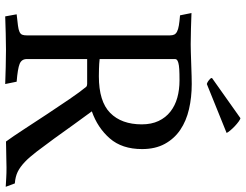

<svg xmlns="http://www.w3.org/2000/svg" viewBox="-123 -818 944 738"><g transform="rotate(90 349.0 -449.0)"><path d="M150 -710Q158 -710 179.5 -710.5Q201 -711 225.5 -712Q250 -713 272 -713.5Q294 -714 303 -714Q354 -714 399.5 -703.5Q445 -693 479 -670Q513 -647 533 -610.5Q553 -574 553 -523Q553 -446 512 -399Q471 -352 408 -330Q432 -298 459 -260Q486 -222 512.5 -185.5Q539 -149 562 -119Q585 -89 602 -73Q622 -54 640.5 -45Q659 -36 685 -34L698 1Q678 0 662.5 -1Q647 -2 624 -2Q614 -2 600 -1.5Q586 -1 572 -1Q558 -1 545 -0.5Q532 0 524 0Q505 -26 477 -69Q449 -112 419 -157.5Q389 -203 361 -244Q333 -285 314 -308Q310 -312 303 -312H207V-80Q207 -60 225.5 -52.5Q244 -45 294 -41L303 3Q271 2 238 1Q205 0 171 0Q140 0 108 1Q76 2 43 3L35 -41Q62 -44 78 -46Q94 -48 102.5 -52Q111 -56 113.5 -62.5Q116 -69 116 -80V-630Q116 -640 113 -646.5Q110 -653 101.5 -657.5Q93 -662 78 -664.5Q63 -667 39 -669L30 -713Q62 -712 90 -711Q118 -710 150 -710ZM207 -360Q224 -358 244.5 -357.5Q265 -357 273 -357Q370 -357 414 -400.5Q458 -444 458 -522Q458 -559 445 -586.5Q432 -614 409 -632Q386 -650 355.5 -658.5Q325 -667 289 -667Q262 -667 246 -666Q230 -665 221.5 -662.5Q213 -660 210 -657Q207 -654 207 -650ZM434 -901Q438 -901 447 -894.5Q456 -888 465 -879.5Q474 -871 481.5 -862Q489 -853 491 -848L303 -772Q292 -775 281 -787Q280 -788 280 -792Z"/></g></svg>

Font: Lusitana
Style: Regular
Weight: 400
Designer: Ana Paula Megda
Foundry: Ana Paula Megda
Version: Version 1.000; ttfautohint (v1.1) -l 8 -r 50 -G 200 -x 14 -D